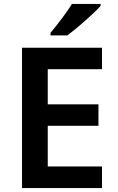

<svg xmlns="http://www.w3.org/2000/svg" viewBox="-20 -957 599 977"><path d="M492 -927V-937H346C319 -892 268 -827 237 -790V-777H323C372 -813 459 -890 492 -927ZM499 0V-110H223V-317H481V-426H223V-605H499V-714H92V0Z"/></svg>

Font: Noto Kufi Arabic SemiBold
Style: Regular
Weight: 600
Designer: Monotype Design Team, David Williams, Khaled Hosny
Foundry: Google LLC
Version: Version 2.109